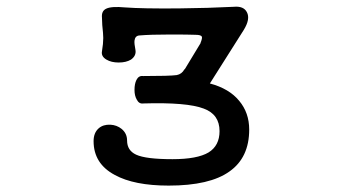

<svg xmlns="http://www.w3.org/2000/svg" viewBox="-20 -545 1040 582"><path d="M414.1 -314.5Q400.4 -316.4 393.6 -302.7Q387.7 -291 387.7 -272.5Q387.7 -254.9 394.5 -243.2Q401.4 -229.5 414.1 -231.4Q546.9 -235.4 597.7 -215.8Q645.5 -198.2 645.5 -147.5Q645.5 -103.5 612.3 -83Q578.1 -62.5 502.9 -62.5Q421.9 -62.5 392.6 -76.2Q365.2 -88.9 365.2 -119.1Q365.2 -140.6 348.6 -154.3Q334 -166 314.5 -167Q293 -168 279.3 -156.2Q263.7 -142.6 263.7 -117.2Q263.7 -48.8 328.1 -14.6Q386.7 17.6 491.2 17.6Q616.2 17.6 675.8 -25.4Q735.4 -67.4 735.4 -152.3Q735.4 -203.1 705.1 -239.3Q674.8 -276.4 616.2 -292L718.8 -454.1Q739.3 -487.3 728.5 -507.8Q718.8 -527.3 688.5 -524.4Q613.3 -520.5 520.5 -519.5Q411.1 -518.6 359.4 -522.5Q317.4 -526.4 301.8 -518.6Q287.1 -511.7 289.1 -491.2L290 -468.8Q293 -441.4 293 -429.7Q293 -413.1 289.1 -389.6Q286.1 -374 302.7 -364.3Q317.4 -355.5 339.8 -355.5Q362.3 -355.5 377 -364.3Q393.6 -376 390.6 -393.6Q386.7 -413.1 387.7 -421.9Q389.6 -436.5 402.3 -437.5Q435.5 -440.4 496.1 -440.4Q550.8 -440.4 572.3 -439.5Q589.8 -439.5 591.8 -433.6Q593.8 -429.7 587.9 -415V-414.1L540 -335H539.1Q531.2 -320.3 515.6 -317.4Q495.1 -314.5 414.1 -314.5Z"/></svg>

Font: GungsuhChe
Style: Regular
Weight: 400
Monospace: yes
Version: Version 2.21